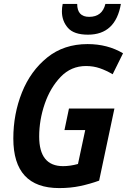

<svg xmlns="http://www.w3.org/2000/svg" viewBox="-20 -950 648 980"><path d="M597 -930H518Q502 -864 435 -864Q374 -864 374 -930H300Q296 -911 296 -892Q296 -843 326.5 -808Q357 -773 429 -773Q570 -773 597 -930ZM486 -28 564 -396H332L309 -286H415L378 -113Q338 -102 302 -102Q180 -102 180 -253Q180 -338 208.5 -420.5Q237 -503 290 -558Q343 -613 419 -613Q457 -613 490 -601.5Q523 -590 555 -571L608 -678Q529 -725 427 -725Q306 -725 221 -656.5Q136 -588 92 -478Q48 -368 48 -243Q48 10 282 10Q340 10 389.5 -0.5Q439 -11 486 -28Z"/></svg>

Font: Noto Sans UI SemiCondensed
Style: Bold Italic
Weight: 700
Width: 4
Designer: Monotype Design Team
Foundry: Monotype Imaging Inc.
Version: 1.001